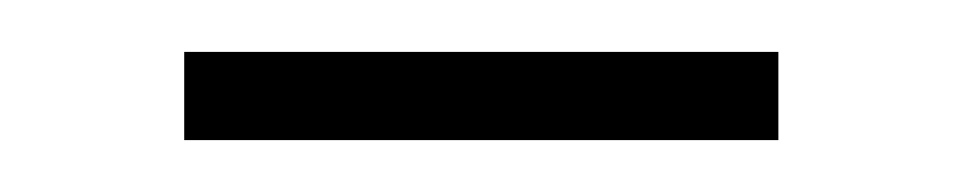

<svg xmlns="http://www.w3.org/2000/svg" viewBox="-20 -707 371 74"><path d="M51 -687H280V-653H51Z"/></svg>

Font: Encode Sans Compressed
Style: Thin
Weight: 100
Designer: Pablo Impallari, Andres Torresi
Foundry: Pablo Impallari, Andres Torresi
Version: Version 1.000; ttfautohint (v1.00) -l 8 -r 50 -G 200 -x 14 -